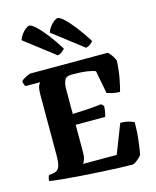

<svg xmlns="http://www.w3.org/2000/svg" viewBox="-141 -1085 960 1181"><g transform="rotate(-15 339.0 -495.0)"><path d="M554 0Q525 0 472.5 -2Q420 -4 356.5 -7.5Q293 -11 229.5 -15.5Q166 -20 113.5 -25Q61 -30 32 -35Q32 -47 35 -57Q38 -67 41 -71L70 -75Q97 -79 107 -102Q117 -125 117 -180V-557Q117 -605 125.5 -620.5Q134 -636 135 -637H43Q40 -640 36 -649.5Q32 -659 31 -671Q37 -678 49.5 -685.5Q62 -693 74.5 -698.5Q87 -704 92 -704H584Q595 -695 607.5 -677.5Q620 -660 626 -642Q622 -575 612 -525Q602 -475 595 -452Q570 -452 547 -457.5Q524 -463 513 -467L485 -613Q475 -619 437.5 -625.5Q400 -632 335 -632Q298 -632 288.5 -608.5Q279 -585 279 -556V-396Q337 -398 378.5 -401Q420 -404 463 -409L478 -393Q477 -374 473.5 -354.5Q470 -335 467 -327H279V-152Q279 -126 273 -108Q267 -90 261 -83H475L547 -268Q576 -268 599.5 -261.5Q623 -255 634 -249Q634 -188 627 -132Q620 -76 614 -46Q609 -38 597 -27Q585 -16 573 -8Q561 0 554 0ZM284 -768 92 -916Q98 -935 111 -952Q124 -969 138 -979.5Q152 -990 162 -990Q175 -990 201 -966Q227 -942 260.5 -899.5Q294 -857 330 -799Q325 -792 313 -782Q301 -772 284 -768ZM464 -768 272 -916Q278 -935 291 -952Q304 -969 318 -979.5Q332 -990 342 -990Q355 -990 381 -966Q407 -942 440.5 -899.5Q474 -857 510 -799Q505 -792 493 -782Q481 -772 464 -768Z"/></g></svg>

Font: Texturina 72pt Black
Style: Regular
Weight: 900
Designer: Guillermo Torres Carreño
Foundry: Omnibus-Type
Version: Version 1.002; ttfautohint (v1.8.3)